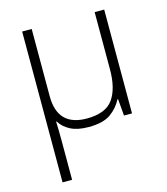

<svg xmlns="http://www.w3.org/2000/svg" viewBox="-114 -619 824 948"><g transform="rotate(-15 298.0 -145.5)"><path d="M507.3 -530.8V0H466.3L459 -85.9H456.1Q434.6 -44.4 396.2 -17.3Q357.9 9.8 284.2 9.8Q228 9.8 192.1 -8.5Q156.2 -26.9 137.7 -57.6H134.8Q135.7 -38.6 136.2 -12.7Q136.7 13.2 136.7 43V240.2H87.9V-530.8H136.7V-187Q136.7 -33.2 286.1 -33.2Q382.3 -33.2 420.4 -86.4Q458.5 -139.6 458.5 -238.3V-530.8Z"/></g></svg>

Font: Open Sans Light
Style: Regular
Weight: 300
Designer: Monotype Design Team
Foundry: Monotype Imaging Inc.
Version: Version 3.000; ttfautohint (v1.8.4)